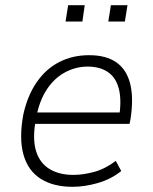

<svg xmlns="http://www.w3.org/2000/svg" viewBox="-20 -713 590 741"><path d="M260 8Q186 8 137 -23Q88 -54 70.5 -116.5Q53 -179 70 -271Q86 -344 121.5 -395.5Q157 -447 208.5 -473.5Q260 -500 324 -500Q390 -500 429.5 -472Q469 -444 482.5 -389.5Q496 -335 484 -255L480 -235H98L106 -279H464L439 -256Q450 -325 439 -369Q428 -413 397 -434.5Q366 -456 318 -456Q272 -456 230.5 -433.5Q189 -411 160.5 -367.5Q132 -324 120 -261L117 -244Q105 -175 119.5 -129Q134 -83 171.5 -60.5Q209 -38 263 -38Q299 -38 341.5 -49Q384 -60 427 -92L448 -53Q408 -21 357 -6.5Q306 8 260 8ZM398 -630 408 -693H472L462 -630ZM233 -630 243 -693H307L298 -630Z"/></svg>

Font: Nunito Sans 7pt SemiCondensed ExtraLight
Style: Italic
Weight: 250
Width: 4
Italic angle: -9°
Designer: Vernon Adams
Foundry: Vernon Adams
Version: Version 3.101;gftools[0.9.27]